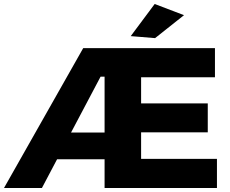

<svg xmlns="http://www.w3.org/2000/svg" viewBox="-25 -942 1151 962"><path d="M1062 0H499V-144H261L185 0H-5L392 -701H1052V-555H682V-424H1016V-279H682V-146H1062ZM499 -278V-558H479L331 -278ZM752 -751 630 -761 750 -922 897 -866Z"/></svg>

Font: Argentum Novus
Style: Bold
Weight: 700
Designer: Julieta Ulanovsky (font) & Cristiano Sobral (main changes)
Foundry: Julieta Ulanovsky (font) & Cristiano Sobral (main changes)
Version: Version 3.00;November 27, 2020;FontCreator 13.0.0.2655 64-bi